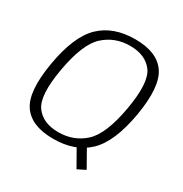

<svg xmlns="http://www.w3.org/2000/svg" viewBox="-176 -814 984 1032"><g transform="rotate(30 316.0 -298.0)"><path d="M443 83.5 492 59 423 -63 372.5 -40.5ZM251.5 4.5Q387 4.5 467 -72.2Q547 -149 579.5 -337.5Q611 -524.5 557.5 -602.2Q504 -680 368.5 -680Q233 -680 153 -602.8Q73 -525.5 41 -337.5Q9 -150 62.8 -72.8Q116.5 4.5 251.5 4.5ZM257.5 -40Q162.5 -40 117.5 -101Q72.5 -162 103.5 -337.5Q134.5 -513.5 201 -574.5Q267.5 -635.5 362.5 -635.5Q457.5 -635.5 502.8 -574.5Q548 -513.5 517 -337.5Q486 -162 419.5 -101Q353 -40 257.5 -40Z"/></g></svg>

Font: Anybody UltraCondensed Thin Light
Style: Italic
Weight: 300
Italic angle: -10°
Version: Version 1.111